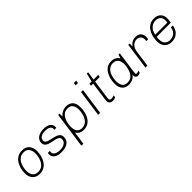

<svg xmlns="http://www.w3.org/2000/svg" viewBox="230 -2009 3480 3480"><g transform="rotate(-45 1970.0 -269.5)"><path d="M250 10Q196 10 154.5 -13.5Q113 -37 89.5 -82.5Q66 -128 66 -192Q66 -252 81.5 -310.5Q97 -369 128.5 -416.5Q160 -464 208.5 -492.5Q257 -521 323 -521H327Q381 -521 422 -497.5Q463 -474 486 -429Q509 -384 509 -319Q509 -259 493.5 -200.5Q478 -142 447 -94.5Q416 -47 368 -18.5Q320 10 254 10ZM257 -36Q310 -36 348 -59.5Q386 -83 410 -123Q434 -163 445 -210Q452 -236 455 -261.5Q458 -287 458 -312Q458 -381 425 -428Q392 -475 318 -475Q265 -475 227 -451.5Q189 -428 165.5 -388.5Q142 -349 130 -301Q123 -275 120 -249.5Q117 -224 117 -199Q117 -130 150 -83Q183 -36 257 -36Z M811 10Q735 10 693 -11Q651 -32 634.5 -62Q618 -92 618 -118Q618 -128 619.5 -137.5Q621 -147 624 -157H674Q672 -150 671 -142.5Q670 -135 670 -128Q670 -98 688 -77.5Q706 -57 740.5 -46.5Q775 -36 822 -36Q860 -36 889.5 -44.5Q919 -53 939.5 -68Q960 -83 971 -104Q982 -125 982 -149Q982 -184 959 -202Q936 -220 900.5 -229Q865 -238 824.5 -245.5Q784 -253 748 -265Q712 -277 689.5 -302Q667 -327 667 -371Q667 -401 680 -428.5Q693 -456 719 -476.5Q745 -497 784.5 -509Q824 -521 876 -521H881Q928 -521 961.5 -510Q995 -499 1015.5 -481Q1036 -463 1045.5 -441.5Q1055 -420 1055 -399Q1055 -391 1054 -382.5Q1053 -374 1051 -369H1001Q1002 -373 1003 -379Q1004 -385 1004 -395Q1004 -410 995 -428.5Q986 -447 957.5 -461Q929 -475 871 -475Q817 -475 786 -462.5Q755 -450 741 -432Q727 -414 723 -398Q719 -382 719 -376Q719 -344 741.5 -327Q764 -310 800 -301Q836 -292 876.5 -284Q917 -276 952.5 -263Q988 -250 1011 -224.5Q1034 -199 1034 -155Q1034 -109 1016 -77.5Q998 -46 966.5 -26.5Q935 -7 896 1.5Q857 10 815 10Z M1145 181 1242 -511H1276L1277 -434Q1312 -478 1357 -499.5Q1402 -521 1458 -521Q1531 -521 1579.5 -473.5Q1628 -426 1628 -321Q1628 -263 1614.5 -204.5Q1601 -146 1572 -97.5Q1543 -49 1496 -19.5Q1449 10 1383 10Q1329 10 1290.5 -12Q1252 -34 1232 -71L1196 181ZM1381 -36Q1437 -36 1476 -64.5Q1515 -93 1538 -138.5Q1561 -184 1569 -234Q1573 -256 1575 -276.5Q1577 -297 1577 -316Q1577 -385 1546.5 -430Q1516 -475 1445 -475Q1393 -475 1356.5 -451Q1320 -427 1297.5 -387Q1275 -347 1263 -297Q1257 -271 1254 -245Q1251 -219 1251 -195Q1251 -150 1263.5 -114Q1276 -78 1305 -57Q1334 -36 1381 -36Z M1756 0 1828 -511H1879L1807 0ZM1846 -666 1853 -720H1912L1905 -666Z M2127 10Q2088 10 2063.5 -10.5Q2039 -31 2039 -71Q2039 -79 2043 -112.5Q2047 -146 2054.5 -199.5Q2062 -253 2071.5 -320.5Q2081 -388 2092 -465H2036L2043 -511H2099L2140 -674H2173L2150 -511H2269L2262 -465H2143Q2129 -364 2116.5 -279.5Q2104 -195 2097 -141.5Q2090 -88 2090 -79Q2090 -51 2105.5 -43.5Q2121 -36 2140 -36Q2151 -36 2171 -41.5Q2191 -47 2204 -52L2198 -7Q2189 -2 2177 2Q2165 6 2152.5 8Q2140 10 2127 10Z M2537 10Q2489 10 2450 -11Q2411 -32 2388 -76Q2365 -120 2365 -190Q2365 -248 2379 -306.5Q2393 -365 2422 -413.5Q2451 -462 2497.5 -491.5Q2544 -521 2610 -521Q2664 -521 2703 -499.5Q2742 -478 2761 -440H2765L2789 -511H2822Q2810 -425 2800 -355.5Q2790 -286 2782.5 -232.5Q2775 -179 2770 -142Q2765 -105 2762.5 -85Q2760 -65 2760 -61Q2760 -48 2766.5 -42Q2773 -36 2783 -36Q2794 -36 2808.5 -40.5Q2823 -45 2836 -52L2830 -9Q2816 0 2800 5Q2784 10 2767 10Q2747 10 2732 0Q2717 -10 2711.5 -29.5Q2706 -49 2712 -77Q2681 -33 2636 -11.5Q2591 10 2537 10ZM2547 -36Q2600 -36 2636.5 -59.5Q2673 -83 2695 -122.5Q2717 -162 2728 -210Q2735 -239 2738 -265Q2741 -291 2741 -315Q2741 -388 2709 -431.5Q2677 -475 2608 -475Q2552 -475 2514 -446.5Q2476 -418 2453.5 -373Q2431 -328 2423 -277Q2420 -256 2418 -236Q2416 -216 2416 -197Q2416 -127 2445 -81.5Q2474 -36 2547 -36Z M2967 0 3039 -511H3073V-435Q3073 -435 3082 -448Q3091 -461 3110 -478Q3129 -495 3158.5 -508Q3188 -521 3230 -521Q3304 -521 3338 -480.5Q3372 -440 3372 -383Q3372 -367 3369 -347Q3366 -327 3365 -328H3318Q3321 -346 3321.5 -354Q3322 -362 3322 -368Q3322 -393 3312.5 -417.5Q3303 -442 3279.5 -458.5Q3256 -475 3214 -475Q3177 -475 3150 -459.5Q3123 -444 3104.5 -420Q3086 -396 3076 -370.5Q3066 -345 3063 -324L3018 0Z M3634 10Q3579 10 3537.5 -13.5Q3496 -37 3473 -82Q3450 -127 3450 -191Q3450 -250 3465 -308.5Q3480 -367 3511 -415Q3542 -463 3590 -492Q3638 -521 3704 -521H3709Q3758 -521 3796 -501Q3834 -481 3856.5 -443Q3879 -405 3879 -351Q3879 -345 3877.5 -326.5Q3876 -308 3874 -286.5Q3872 -265 3868 -250H3506Q3503 -231 3502 -216.5Q3501 -202 3501 -190Q3501 -109 3540 -72.5Q3579 -36 3639 -36Q3682 -36 3718 -52.5Q3754 -69 3778 -103Q3802 -137 3809 -189H3859Q3850 -126 3819.5 -81.5Q3789 -37 3743 -13.5Q3697 10 3639 10ZM3513 -296H3824Q3828 -318 3828.5 -328.5Q3829 -339 3829 -346Q3829 -411 3791.5 -443Q3754 -475 3699 -475Q3635 -475 3583.5 -430.5Q3532 -386 3513 -296Z"/></g></svg>

Font: Chivo Medium Thin
Style: Italic
Weight: 250
Italic angle: -8.05°
Version: Version 2.002